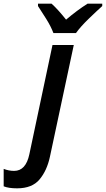

<svg xmlns="http://www.w3.org/2000/svg" viewBox="-147 -786 577 1046"><path d="M-54 240Q28 240 68.5 191.5Q109 143 125 68L255 -541H139L13 54Q-6 145 -70 145Q-99 145 -127 134V229Q-100 240 -54 240ZM144 -606H267Q291 -640 336.5 -684Q382 -728 410 -753V-766H330Q273 -730 213 -679Q194 -703 173 -726.5Q152 -750 134 -766H60V-753Q79 -724 104.5 -683.5Q130 -643 144 -606Z"/></svg>

Font: Noto Sans UI Medium
Style: Italic
Weight: 500
Italic angle: -12°
Designer: Monotype Design Team
Foundry: Monotype Imaging Inc.
Version: Version 1.901